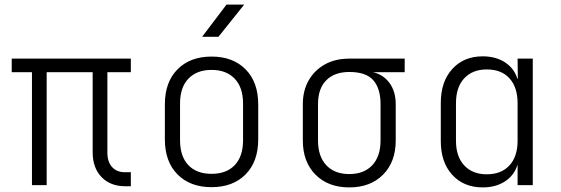

<svg xmlns="http://www.w3.org/2000/svg" viewBox="-20 -805 2440 835"><path d="M525 5Q460 5 421.5 -35Q383 -75 383 -143V-491H183V0H119V-491H31V-550H549V-491H447V-141Q447 -101 467.5 -78.5Q488 -56 523 -56H549V5Z M900 9Q807 9 752 -46.5Q697 -102 697 -199V-351Q697 -448 752 -503.5Q807 -559 900 -559Q993 -559 1048 -503.5Q1103 -448 1103 -351V-199Q1103 -102 1048 -46.5Q993 9 900 9ZM900 -49Q965 -49 1001 -87Q1037 -125 1037 -195V-355Q1037 -425 1000.5 -463Q964 -501 900 -501Q836 -501 799.5 -463Q763 -425 763 -355V-195Q763 -125 799 -87Q835 -49 900 -49ZM859 -645 965 -785H1042L930 -645Z M1499 10Q1407 10 1352 -45.5Q1297 -101 1297 -194V-352Q1297 -411 1322.5 -455.5Q1348 -500 1393 -525Q1438 -550 1499 -550H1740V-491H1602Q1647 -481 1674 -444Q1701 -407 1701 -352V-194Q1701 -101 1646 -45.5Q1591 10 1499 10ZM1499 -48Q1563 -48 1599 -86.5Q1635 -125 1635 -194V-352Q1635 -420 1603.5 -456Q1572 -492 1499 -492Q1435 -492 1399 -456Q1363 -420 1363 -352V-194Q1363 -125 1399 -86.5Q1435 -48 1499 -48Z M2079 10Q1997 10 1947 -44.5Q1897 -99 1897 -191V-358Q1897 -450 1947 -505Q1997 -560 2079 -560Q2136 -560 2176 -534Q2216 -508 2230 -463H2232L2231 -550H2297V0H2231V-87H2230Q2216 -42 2176 -16Q2136 10 2079 10ZM2097 -47Q2160 -47 2195.5 -85.5Q2231 -124 2231 -193V-356Q2231 -425 2196 -464Q2161 -503 2097 -503Q2035 -503 1999 -464.5Q1963 -426 1963 -356V-193Q1963 -124 1999 -85.5Q2035 -47 2097 -47Z"/></svg>

Font: JetBrains Mono NL ExtraLight
Style: Regular
Weight: 200
Designer: Philipp Nurullin, Konstantin Bulenkov
Foundry: JetBrains
Version: Version 2.304; ttfautohint (v1.8.4.7-5d5b)